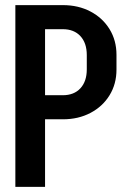

<svg xmlns="http://www.w3.org/2000/svg" viewBox="-20 -730 490 750"><path d="M435 -458Q435 -402 408 -358Q381 -314 333.5 -289Q286 -264 226 -264H156V0H40V-710H226Q286 -710 333.5 -685Q381 -660 408 -616Q435 -572 435 -516ZM319 -515Q319 -562 294 -589Q269 -616 225 -616H156V-358H225Q269 -358 294 -385Q319 -412 319 -459Z"/></svg>

Font: Akshar Medium
Style: Regular
Weight: 500
Designer: Tall Chai
Foundry: Tall Chai
Version: Version 1.000